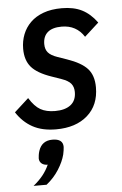

<svg xmlns="http://www.w3.org/2000/svg" viewBox="-55 -571 552 869"><g transform="rotate(-5 220.5 -137.0)"><path d="M186 12Q123 12 79.5 -12Q36 -36 7 -81L72 -140Q96 -101 122.5 -86Q149 -71 189 -71Q234 -71 259.5 -90.5Q285 -110 285 -149Q285 -172 273 -187Q261 -202 229 -213L186 -228Q122 -250 95.5 -281Q69 -312 69 -364Q69 -399 81 -429.5Q93 -460 116.5 -483Q140 -506 175.5 -519Q211 -532 259 -532Q313 -532 350.5 -513Q388 -494 418 -453L353 -394Q318 -449 251 -449Q209 -449 187.5 -430.5Q166 -412 166 -377Q166 -353 178.5 -338.5Q191 -324 220 -314L263 -299Q327 -277 354.5 -246.5Q382 -216 382 -162Q382 -81 329 -34.5Q276 12 186 12ZM165 57Q213 57 213 94Q213 99 211.5 109Q210 119 208 128Q200 160 177.5 195.5Q155 231 121 258H62Q88 237 105.5 215Q123 193 134 168Q116 168 106 159Q96 150 96 136Q96 131 97.5 121Q99 111 102 102Q117 57 165 57Z"/></g></svg>

Font: IBM Plex Sans Condensed Medium
Style: Italic
Weight: 500
Width: 3
Italic angle: -11°
Designer: Mike Abbink, Paul van der Laan, Pieter van Rosmalen
Foundry: Bold Monday
Version: Version 1.3